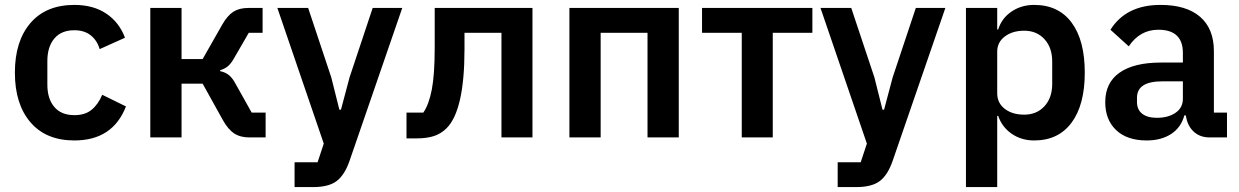

<svg xmlns="http://www.w3.org/2000/svg" viewBox="-20 -554 4995 774"><path d="M279.8 12.2Q165.5 12.2 102.8 -61Q40 -134.3 40 -261.2Q40 -388.2 102.8 -461.2Q165.5 -534.2 279.8 -534.2Q356 -534.2 408.2 -499.3Q460.4 -464.4 483.9 -401.9L381.8 -356Q371.6 -391.1 345.7 -411.6Q319.8 -432.1 279.8 -432.1Q227.1 -432.1 199 -398.7Q170.9 -365.2 170.9 -308.1V-212.9Q170.9 -155.8 199 -122.8Q227.1 -89.8 279.8 -89.8Q322.8 -89.8 349.1 -111.3Q375.5 -132.8 392.1 -171.9L487.8 -125Q434.6 12.2 279.8 12.2Z M585.9 0V-522H711.9V-315.9H796.9L875.5 -454.1Q897 -491.7 920.9 -506.8Q944.8 -522 981.9 -522H1038.6V-421.9H982.9L925.8 -323.2Q912.1 -298.3 899.2 -287.4Q886.2 -276.4 867.7 -271V-267.1Q887.2 -263.2 901.6 -252.2Q916 -241.2 928.7 -217.8L994.6 -100.1H1050.8V0H984.9Q948.7 0 924.1 -16.1Q899.4 -32.2 877.9 -70.8L796.9 -216.8H711.9V0Z M1167.5 200.2V100.1H1260.3L1285.2 24.9L1098.1 -522H1222.2L1315.4 -242.2L1348.1 -111.8H1354.5L1389.2 -242.2L1482.4 -522H1601.6L1389.2 94.2Q1369.1 151.9 1336.9 176Q1304.7 200.2 1242.2 200.2Z M1618.7 3.9V-100.1H1686.5Q1709 -132.3 1720.7 -192.9Q1732.4 -253.4 1732.4 -361.8V-522H2126.5V0H2001.5V-421.9H1852.5V-356Q1852.5 -109.4 1780.3 -37.1Q1758.3 -15.1 1729.5 -5.6Q1700.7 3.9 1658.7 3.9Z M2275.4 0V-522H2716.3V0H2590.3V-421.9H2401.4V0Z M2970.2 0V-421.9H2810.1V-522H3254.9V-421.9H3095.2V0Z M3356.9 200.2V100.1H3449.7L3474.6 24.9L3287.6 -522H3411.6L3504.9 -242.2L3537.6 -111.8H3543.9L3578.6 -242.2L3671.9 -522H3791L3578.6 94.2Q3558.6 151.9 3526.4 176Q3494.1 200.2 3431.6 200.2Z M3874 200.2V-522H4000V-435.1H4003.9Q4018.1 -480.5 4057.6 -507.3Q4097.2 -534.2 4148.9 -534.2Q4247.1 -534.2 4300 -462.9Q4353 -391.6 4353 -261.2Q4353 -131.3 4299.8 -59.6Q4246.6 12.2 4148.9 12.2Q4097.7 12.2 4058.6 -14.6Q4019.5 -41.5 4003.9 -86.9H4000V200.2ZM4108.9 -91.8Q4159.2 -91.8 4190.4 -125.7Q4221.7 -159.7 4221.7 -215.8V-306.2Q4221.7 -362.3 4190.4 -396.2Q4159.2 -430.2 4108.9 -430.2Q4061.5 -430.2 4030.8 -407Q4000 -383.8 4000 -346.2V-178.2Q4000 -138.7 4030.5 -115.2Q4061 -91.8 4108.9 -91.8Z M4602.5 12.2Q4523.4 12.2 4479.5 -29.5Q4435.5 -71.3 4435.5 -142.1Q4435.5 -220.7 4493.4 -261.2Q4551.3 -301.8 4659.7 -301.8H4748.5V-340.8Q4748.5 -434.1 4649.4 -434.1Q4575.2 -434.1 4530.3 -367.2L4456.5 -434.1Q4519.5 -534.2 4658.2 -534.2Q4762.7 -534.2 4818.1 -486.1Q4873.5 -438 4873.5 -348.1V-100.1H4926.3V0H4856.4Q4818.8 0 4794.2 -21.5Q4769.5 -43 4762.2 -79.1L4760.3 -88.9H4754.4Q4741.2 -40 4701.2 -13.9Q4661.1 12.2 4602.5 12.2ZM4643.6 -79.1Q4689.5 -79.1 4719 -99.4Q4748.5 -119.6 4748.5 -155.8V-226.1H4665.5Q4563.5 -226.1 4563.5 -160.2V-143.1Q4563.5 -111.8 4584.5 -95.5Q4605.5 -79.1 4643.6 -79.1Z"/></svg>

Font: Anuphan SemiBold
Style: Bold
Weight: 600
Designer: Mike Abbink, Paul van der Laan, Pieter van Rosmalen, Mint Tantisuwanna
Foundry: Bold Monday; Cadson Demak
Version: Version 3.002;hotconv 1.0.109;makeotfexe 2.5.65596